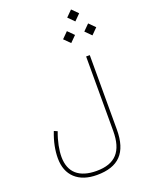

<svg xmlns="http://www.w3.org/2000/svg" viewBox="-217 -1089 1108 1444"><g transform="rotate(-20 337.0 -366.5)"><path d="M541 -889.6 588.9 -937.5 541 -985.4 493.2 -937.5ZM626 -747.1 673.8 -794.9 626 -842.8 578.1 -794.9ZM456.1 -747.1 503.9 -794.9 456.1 -842.8 408.2 -794.9ZM307.6 221.7C168.5 221.7 94.2 156.2 94.2 32.7C94.2 -20.5 106.9 -88.9 133.8 -159.2L106.9 -170.9C78.1 -98.1 64.9 -29.3 64.9 32.7C64.9 102.1 85.9 155.8 127.4 194.3C168.9 232.4 226.6 251.5 300.3 251.5C471.7 251.5 556.2 167.5 556.2 -18.6V-614.3H526.9V-18.6C526.9 145 457.5 221.7 307.6 221.7Z"/></g></svg>

Font: Estedad Thin
Style: Regular
Weight: 100
Designer: Amin Abedi
Version: Version 7.3